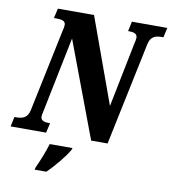

<svg xmlns="http://www.w3.org/2000/svg" viewBox="-119 -799 986 1104"><g transform="rotate(10 373.5 -246.5)"><path d="M-21 0H186L199 -57H195C170 -57 144 -61 144 -87C144 -93 146 -103 150 -121L239 -559L449 0H545L671 -602C681 -650 712 -657 745 -657H755L768 -714H561L549 -657H554C578 -657 603 -653 603 -627C603 -619 600 -605 597 -593L521 -215L340 -714H129L116 -657H127C161 -657 184 -653 184 -627C184 -619 181 -607 177 -589L77 -112C67 -64 35 -57 2 -57H-9ZM161 208 158 221H226C274 175 324 113 348 71L351 61H218C204 109 182 162 161 208Z"/></g></svg>

Font: Noto Serif ExtraCondensed Black
Style: Italic
Weight: 900
Width: 2
Italic angle: -12°
Designer: Monotype Design Team
Foundry: Monotype Imaging Inc.
Version: Version 2.014